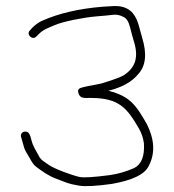

<svg xmlns="http://www.w3.org/2000/svg" viewBox="-20 -641 582 643"><path d="M102 -519 110 -527C126.1 -543.1 142.6 -547.7 163.5 -557C189.3 -568.5 261.4 -582.8 300.2 -585.9C326.7 -588 346.1 -589.8 358.2 -591.4C370.4 -593 382.3 -590.5 394 -584C403.7 -579.8 411 -568.1 415.8 -548.9C420.6 -529.6 424.3 -515.7 427 -507C445.5 -451.5 434.6 -415.7 395.9 -389.9C385.8 -383.2 359.8 -373.5 318 -361C280 -354.1 257.2 -349.2 249.5 -346.3C241.8 -343.4 239.7 -337.3 243 -328C249.4 -310.2 261.9 -313 284 -313C379.9 -313 405.8 -278.2 445 -211C453.9 -195.7 459.6 -179 462 -161C464.7 -118 453.7 -90.3 429 -78C401.1 -66 374.8 -58.4 350 -55C295 -47.5 260.4 -45.3 246.3 -48.4C220.5 -54 160.9 -76 143 -89C130.1 -98.4 117.3 -104.4 110.5 -118C101.9 -135.1 90.7 -149 84.9 -173.2C81.6 -187.4 77.6 -195.7 72.9 -198.2C60.2 -205.2 45.6 -194.4 51 -181L59 -153C61 -144.3 65 -135.3 71 -126C82.3 -108.5 87.1 -92.6 103 -81C122.8 -66.6 140.5 -52.8 169 -42.2C205.2 -28.9 204.1 -26.2 246 -19.1C265.3 -15.9 301.3 -17.8 354 -25C423.4 -37.1 464.7 -57.1 478 -85C499.9 -126.6 497.9 -173.2 472 -225C435.6 -288.7 415.5 -318.9 343 -337C389 -348.5 422.3 -367.2 443 -393C468.3 -420.1 472.7 -460.8 456 -515C453.3 -523.7 450.2 -535.2 446.5 -549.5C436.7 -587.9 419.9 -614.3 380 -620C370.7 -621.3 351.6 -620.8 322.7 -618.4C244.1 -612 176.8 -596.3 120.9 -571.4C109.4 -566.3 98.5 -558.5 88 -548L80 -539C66.6 -525.6 88.7 -504.4 102 -519Z"/></svg>

Font: MewTooHand
Style: Regular
Weight: 400
Designer: Mew Too, Robert Jablonski
Version: Version 0.77